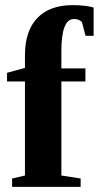

<svg xmlns="http://www.w3.org/2000/svg" viewBox="-20 -724 383 744"><path d="M76.7 -408.2H7.3V-441.9L76.7 -460.9V-510.3Q76.7 -604 124.5 -654.1Q172.4 -704.1 261.7 -704.1Q310.1 -704.1 342.8 -694.8V-585.4H311.5L297.4 -638.7Q285.6 -650.4 266.6 -650.4Q217.8 -650.4 217.8 -525.9V-459H311V-408.2H217.8V-43.9L292.5 -32.2V0H26.9V-32.2L76.7 -43.9Z"/></svg>

Font: Liberation Serif
Style: Bold
Weight: 700
Designer: Steve Matteson
Foundry: Ascender Corporation
Version: Version 2.1.5